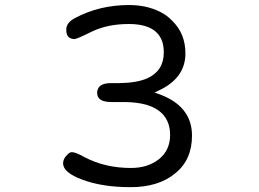

<svg xmlns="http://www.w3.org/2000/svg" viewBox="-20 -736 1040 771"><path d="M751 -191.4Q751 -311.5 615.2 -359.4L600.6 -364.3L614.3 -371.1Q724.6 -420.9 724.6 -521.5Q724.6 -600.6 671.9 -652.3Q650.4 -674.8 623 -688.5Q568.4 -715.8 498 -715.8Q379.9 -715.8 282.2 -664.1Q246.1 -645.5 246.1 -617.2Q246.1 -596.7 254.9 -587.9Q263.7 -579.1 279.3 -579.1Q288.1 -579.1 349.6 -609.4Q412.1 -639.6 497.1 -639.6Q617.2 -639.6 634.8 -556.6Q637.7 -542 637.7 -525.4Q637.7 -452.1 572.3 -421.9Q530.3 -403.3 461.9 -402.3H426.8Q381.8 -402.3 373 -377.9Q370.1 -372.1 370.1 -364.3Q370.1 -348.6 378.9 -339.8Q392.6 -326.2 427.7 -326.2H481.4Q585.9 -325.2 630.9 -280.3Q663.1 -247.1 663.1 -194.3Q663.1 -132.8 618.2 -96.7Q573.2 -61.5 505.9 -61.5Q402.3 -61.5 320.3 -104.5Q284.2 -125 268.6 -125Q258.8 -125 249 -113.3Q233.4 -98.6 233.4 -80.1Q233.4 -43 310.5 -14.6Q390.6 15.6 503.9 15.6Q617.2 15.6 683.6 -40Q751 -93.8 751 -191.4Z"/></svg>

Font: FakePearl
Style: Light
Weight: 350
Version: Version 1.2